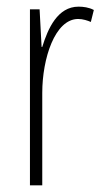

<svg xmlns="http://www.w3.org/2000/svg" viewBox="-20 -650 311 577"><path d="M216 -630C153 -630 124 -564 107 -509H105L99 -622H70V-93H107V-371C107 -474 145 -593 215 -593C229 -593 244 -588 253 -584L262 -620C247 -628 230 -630 216 -630Z"/></svg>

Font: Noto Sans Kannada UI ExtraCondensed ExtraLight
Style: Regular
Weight: 200
Width: 2
Designer: Jelle Bosma - Monotype Design Team
Foundry: Monotype Imaging Inc.
Version: Version 2.005